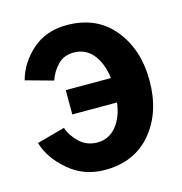

<svg xmlns="http://www.w3.org/2000/svg" viewBox="-94 -679 743 782"><g transform="rotate(-15 277.5 -288.0)"><path d="M18.6 -159.2 136.7 -191.4Q147.5 -157.2 178.2 -127.9Q209 -98.6 253.9 -98.6Q302.7 -98.6 334 -137.2Q365.2 -175.8 372.1 -235.4H183.6V-337.9H374Q366.2 -400.4 335.4 -439Q304.7 -477.5 252.9 -477.5Q212.9 -477.5 186.5 -450.7Q160.2 -423.8 148.4 -387.7L32.2 -419.9Q50.8 -489.3 108.9 -541Q167 -592.8 254.9 -592.8Q380.9 -592.8 452.1 -505.9Q523.4 -418.9 523.4 -288.1Q523.4 -154.3 451.7 -68.4Q379.9 17.6 254.9 17.6Q166 17.6 101.6 -38.1Q37.1 -93.8 18.6 -159.2Z"/></g></svg>

Font: Gothic A1 ExtraBold
Style: Regular
Weight: 800
Designer: HanYang I&C Co.,Ltd.
Foundry: HanYang I&C Co.,Ltd.
Version: Version 2.50